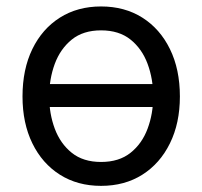

<svg xmlns="http://www.w3.org/2000/svg" viewBox="-20 -573 637 604"><path d="M489.3 -308.6V-236.3H107.4V-308.6ZM297.9 11.7Q224.1 11.7 168.5 -23.4Q112.8 -58.6 81.8 -122.1Q50.8 -185.5 50.8 -269.5Q50.8 -355 81.8 -418.7Q112.8 -482.4 168.5 -517.6Q224.1 -552.7 297.9 -552.7Q372.1 -552.7 427.7 -517.6Q483.4 -482.4 514.6 -418.7Q545.9 -355 545.9 -269.5Q545.9 -185.5 514.6 -122.1Q483.4 -58.6 427.7 -23.4Q372.1 11.7 297.9 11.7ZM297.9 -63.5Q354.5 -63.5 390.6 -92.3Q426.8 -121.1 444.3 -168.2Q461.9 -215.3 461.9 -269.5Q461.9 -324.7 444.3 -372.1Q426.8 -419.4 390.6 -448.5Q354.5 -477.5 297.9 -477.5Q241.7 -477.5 205.8 -448.5Q169.9 -419.4 152.3 -372.1Q134.8 -324.7 134.8 -269.5Q134.8 -215.3 152.3 -168.2Q169.9 -121.1 205.8 -92.3Q241.7 -63.5 297.9 -63.5Z"/></svg>

Font: Inter
Style: Regular
Weight: 400
Designer: Rasmus Andersson
Foundry: rsms
Version: Version 4.000;git-8c9346024